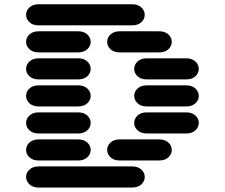

<svg xmlns="http://www.w3.org/2000/svg" viewBox="-20 -881 1040 888"><path d="M159.2 -13.7H590.8Q618.2 -13.7 633.8 -28.3Q649.4 -43 649.4 -62.5Q649.4 -82 633.8 -96.7Q618.2 -111.3 590.8 -111.3H159.2Q131.8 -111.3 116.2 -96.7Q100.6 -82 100.6 -62.5Q100.6 -43 116.2 -28.3Q131.8 -13.7 159.2 -13.7ZM159.2 -138.7H340.8Q368.2 -138.7 383.8 -153.3Q399.4 -168 399.4 -187.5Q399.4 -207 383.8 -221.7Q368.2 -236.3 340.8 -236.3H159.2Q131.8 -236.3 116.2 -221.7Q100.6 -207 100.6 -187.5Q100.6 -168 116.2 -153.3Q131.8 -138.7 159.2 -138.7ZM534.2 -138.7H715.8Q743.2 -138.7 758.8 -153.3Q774.4 -168 774.4 -187.5Q774.4 -207 758.8 -221.7Q743.2 -236.3 715.8 -236.3H534.2Q506.8 -236.3 491.2 -221.7Q475.6 -207 475.6 -187.5Q475.6 -168 491.2 -153.3Q506.8 -138.7 534.2 -138.7ZM159.2 -263.7H340.8Q368.2 -263.7 383.8 -278.3Q399.4 -293 399.4 -312.5Q399.4 -332 383.8 -346.7Q368.2 -361.3 340.8 -361.3H159.2Q131.8 -361.3 116.2 -346.7Q100.6 -332 100.6 -312.5Q100.6 -293 116.2 -278.3Q131.8 -263.7 159.2 -263.7ZM659.2 -263.7H840.8Q868.2 -263.7 883.8 -278.3Q899.4 -293 899.4 -312.5Q899.4 -332 883.8 -346.7Q868.2 -361.3 840.8 -361.3H659.2Q631.8 -361.3 616.2 -346.7Q600.6 -332 600.6 -312.5Q600.6 -293 616.2 -278.3Q631.8 -263.7 659.2 -263.7ZM159.2 -388.7H340.8Q368.2 -388.7 383.8 -403.3Q399.4 -418 399.4 -437.5Q399.4 -457 383.8 -471.7Q368.2 -486.3 340.8 -486.3H159.2Q131.8 -486.3 116.2 -471.7Q100.6 -457 100.6 -437.5Q100.6 -418 116.2 -403.3Q131.8 -388.7 159.2 -388.7ZM659.2 -388.7H840.8Q868.2 -388.7 883.8 -403.3Q899.4 -418 899.4 -437.5Q899.4 -457 883.8 -471.7Q868.2 -486.3 840.8 -486.3H659.2Q631.8 -486.3 616.2 -471.7Q600.6 -457 600.6 -437.5Q600.6 -418 616.2 -403.3Q631.8 -388.7 659.2 -388.7ZM159.2 -513.7H340.8Q368.2 -513.7 383.8 -528.3Q399.4 -543 399.4 -562.5Q399.4 -582 383.8 -596.7Q368.2 -611.3 340.8 -611.3H159.2Q131.8 -611.3 116.2 -596.7Q100.6 -582 100.6 -562.5Q100.6 -543 116.2 -528.3Q131.8 -513.7 159.2 -513.7ZM659.2 -513.7H840.8Q868.2 -513.7 883.8 -528.3Q899.4 -543 899.4 -562.5Q899.4 -582 883.8 -596.7Q868.2 -611.3 840.8 -611.3H659.2Q631.8 -611.3 616.2 -596.7Q600.6 -582 600.6 -562.5Q600.6 -543 616.2 -528.3Q631.8 -513.7 659.2 -513.7ZM159.2 -638.7H340.8Q368.2 -638.7 383.8 -653.3Q399.4 -668 399.4 -687.5Q399.4 -707 383.8 -721.7Q368.2 -736.3 340.8 -736.3H159.2Q131.8 -736.3 116.2 -721.7Q100.6 -707 100.6 -687.5Q100.6 -668 116.2 -653.3Q131.8 -638.7 159.2 -638.7ZM534.2 -638.7H715.8Q743.2 -638.7 758.8 -653.3Q774.4 -668 774.4 -687.5Q774.4 -707 758.8 -721.7Q743.2 -736.3 715.8 -736.3H534.2Q506.8 -736.3 491.2 -721.7Q475.6 -707 475.6 -687.5Q475.6 -668 491.2 -653.3Q506.8 -638.7 534.2 -638.7ZM159.2 -763.7H590.8Q618.2 -763.7 633.8 -778.3Q649.4 -793 649.4 -812.5Q649.4 -832 633.8 -846.7Q618.2 -861.3 590.8 -861.3H159.2Q131.8 -861.3 116.2 -846.7Q100.6 -832 100.6 -812.5Q100.6 -793 116.2 -778.3Q131.8 -763.7 159.2 -763.7Z"/></svg>

Font: Sixtyfour
Style: Regular
Weight: 400
Designer: Jens Kutilek
Foundry: Jens Kutilek
Version: Version 2.001